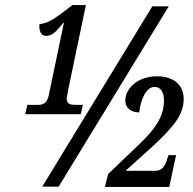

<svg xmlns="http://www.w3.org/2000/svg" viewBox="-20 -739 765 760"><path d="M80 -287H300L308 -324H277C259 -324 244 -327 244 -349C245 -360 249 -375 251 -389L320 -719H267C199 -667 177 -649 136 -643C134 -617 142 -597 162 -597C188 -597 202 -614 231 -649H233L173 -362C166 -328 149 -324 129 -324H88ZM147 0H212L648 -714H583ZM395 1H650L677 -125H647L640 -104C633 -82 621 -63 596 -63H477L578 -154C676 -244 707 -289 707 -348C707 -402 668 -437 602 -437C525 -437 476 -389 476 -341C476 -313 497 -294 531 -294C537 -347 559 -395 592 -395C618 -395 629 -371 629 -341C629 -286 604 -236 528 -165L408 -50Z"/></svg>

Font: Noto Serif Condensed Semi
Style: Italic
Weight: 600
Width: 3
Italic angle: -12°
Designer: Monotype Design Team
Foundry: Monotype Imaging Inc.
Version: Version 1.901